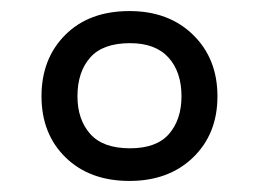

<svg xmlns="http://www.w3.org/2000/svg" viewBox="-20 -744 468 347"><path d="M214 -417Q142 -417 98.5 -459.5Q55 -502 55 -570Q55 -638 98 -681Q141 -724 214 -724Q285 -724 329 -681Q373 -638 373 -570Q373 -502 329 -459.5Q285 -417 214 -417ZM215 -476Q263 -476 285.5 -502Q308 -528 308 -570Q308 -614 284.5 -640Q261 -666 215 -666Q166 -666 143 -640Q120 -614 120 -570Q120 -528 143 -502Q166 -476 215 -476Z"/></svg>

Font: Noto Sans Deseret
Style: Regular
Weight: 400
Designer: Monotype Design Team
Foundry: Monotype Imaging Inc.
Version: Version 2.001; ttfautohint (v1.8.4.7-5d5b)